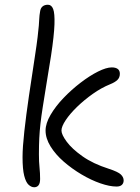

<svg xmlns="http://www.w3.org/2000/svg" viewBox="-20 -779 588 809"><path d="M471 7Q442 7 403 -6.5Q364 -20 323.5 -44Q283 -68 248.5 -98Q214 -128 193 -162Q172 -196 172 -229Q172 -259 193 -295Q214 -331 247.5 -366Q281 -401 319.5 -430.5Q358 -460 393 -477.5Q428 -495 451 -495Q467 -495 476 -488.5Q485 -482 485 -468Q485 -452 474.5 -442Q464 -432 444 -424Q407 -409 371 -383.5Q335 -358 305 -329Q275 -300 257 -273Q239 -246 239 -229Q239 -212 261 -182Q283 -152 327.5 -120.5Q372 -89 438 -68Q478 -55 489.5 -43.5Q501 -32 501 -19Q501 -7 493.5 0Q486 7 471 7ZM124 10Q112 10 100.5 -0.5Q89 -11 82 -38.5Q75 -66 75 -117Q75 -158 82.5 -225.5Q90 -293 102 -375Q114 -457 127 -541Q135 -593 138.5 -623Q142 -653 143.5 -670.5Q145 -688 145.5 -701Q146 -714 149 -731Q151 -745 159.5 -752Q168 -759 182 -759Q197 -759 204 -741Q211 -723 209.5 -676.5Q208 -630 195 -544Q183 -470 174.5 -417.5Q166 -365 160 -327Q154 -289 150.5 -258Q147 -227 145.5 -196.5Q144 -166 144 -129Q144 -97 146.5 -73.5Q149 -50 149 -25Q149 -7 142.5 1.5Q136 10 124 10Z"/></svg>

Font: Shantell Sans Light Light
Style: Regular
Weight: 300
Version: Version 1.008;[ac192a2d6]